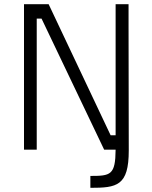

<svg xmlns="http://www.w3.org/2000/svg" viewBox="-20 -717 730 920"><path d="M95 0H156V-628H179L479 0H534C533 122 510 126 413 126V183C540 183 597 174 597 4C597 -210 596 -375 596 -587V-697H534V-69H510L213 -697H95Z"/></svg>

Font: TitilliumText22L
Style: 250 wt
Weight: 300
Designer: Campivisivi
Foundry: Campivisivi
Version: 1.000